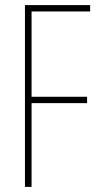

<svg xmlns="http://www.w3.org/2000/svg" viewBox="-20 -734 392 754"><path d="M104 0H78V-714H334V-689H104V-354H322V-329H104Z"/></svg>

Font: Noto Sans ExtraCondensed Thin
Style: Regular
Weight: 100
Width: 2
Designer: Monotype Design Team
Foundry: Monotype Imaging Inc.
Version: Version 2.013; ttfautohint (v1.8.4.7-5d5b)